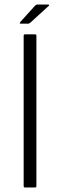

<svg xmlns="http://www.w3.org/2000/svg" viewBox="-20 -824 265 844"><path d="M140 -6Q140 0 134 0H90Q84 0 84 -6V-667Q84 -673 90 -673H134Q140 -673 140 -667ZM104 -720H71Q67 -720 67 -722Q67 -724 69 -727L133 -798Q136 -801 138.5 -802.5Q141 -804 145 -804H192Q195 -804 196 -802Q197 -800 194 -798L114 -725Q111 -723 109 -721.5Q107 -720 104 -720Z"/></svg>

Font: Glory Light
Style: Regular
Weight: 300
Version: Version 1.011